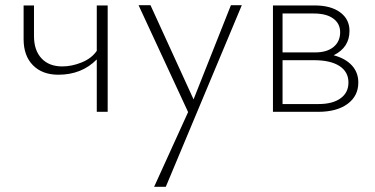

<svg xmlns="http://www.w3.org/2000/svg" viewBox="-20 -431 1446 740"><path d="M353 -410H395V0H353V-202Q295 -143 205 -143Q143 -143 107 -179.5Q71 -216 71 -280V-410H111V-292Q111 -237 140 -206Q169 -175 220 -175Q257 -175 295 -190.5Q333 -206 353 -235Z M870 -411H912L619 289H574L705 1L514 -411H560L726 -48Z M1266 -218Q1311 -206 1336 -179Q1361 -152 1361 -113Q1361 -61 1319.5 -30.5Q1278 0 1206 0H1032V-410H1193Q1255 -410 1291 -383.5Q1327 -357 1327 -312Q1327 -248 1266 -218ZM1189 -379H1069V-229H1195Q1240 -229 1265.5 -250Q1291 -271 1291 -307Q1291 -340 1264.5 -359.5Q1238 -379 1189 -379ZM1208 -30Q1262 -30 1292.5 -52Q1323 -74 1323 -113Q1323 -154 1288.5 -176.5Q1254 -199 1190 -199H1069V-30Z"/></svg>

Font: EauTestText Light
Style: Regular
Weight: 300
Designer: Christian Thalmann (Catharsis Fonts)
Version: Version 0.001;PS 000.001;hotconv 1.0.88;makeotf.lib2.5.64775